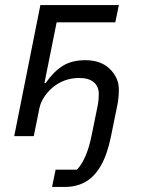

<svg xmlns="http://www.w3.org/2000/svg" viewBox="-20 -536 562 756"><path d="M185 200 199 132H283Q301 114 316.5 78.5Q332 43 342 -9L364 -117Q367 -132 368 -144Q369 -156 369 -166Q369 -195 349.5 -212Q330 -229 292 -229Q260 -229 233 -218.5Q206 -208 185.5 -190Q165 -172 152 -151Q139 -130 135 -109L113 0H36L139 -516H448L434 -448H203L155 -209H160Q190 -253 226 -276Q262 -299 316 -299Q378 -299 413 -264Q448 -229 448 -184Q448 -169 446.5 -152.5Q445 -136 441 -117L417 1Q402 74 376.5 117.5Q351 161 316 180.5Q281 200 236 200Z"/></svg>

Font: IBM Plex Sans
Style: Italic
Weight: 400
Italic angle: -11.31°
Designer: Mike Abbink, Paul van der Laan, Pieter van Rosmalen
Foundry: Bold Monday
Version: Version 3.201